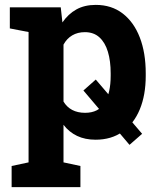

<svg xmlns="http://www.w3.org/2000/svg" viewBox="-20 -558 645 781"><path d="M506.8 31.2 319.3 -189.9 369.6 -234.4 558.1 -13.7ZM27.3 203.1V117.2L96.2 102.5V-427.7L20 -442.4V-528.3H227.1L233.9 -466.8Q257.3 -501 290.5 -519.5Q323.7 -538.1 369.6 -538.1Q433.6 -538.1 479 -503.2Q524.4 -468.3 548.6 -405.8Q572.8 -343.3 572.8 -259.8V-249.5Q572.8 -171.4 548.6 -113Q524.4 -54.7 478.8 -22.2Q433.1 10.3 368.7 10.3Q326.2 10.3 293.7 -5.1Q261.2 -20.5 238.3 -50.3V102.5L307.1 117.2V203.1ZM326.2 -99.1Q380.9 -99.1 405.5 -139.6Q430.2 -180.2 430.2 -249.5V-259.8Q430.2 -310.1 418.9 -347.4Q407.7 -384.8 384.5 -406Q361.3 -427.2 325.2 -427.2Q295.9 -427.2 273.7 -414.1Q251.5 -400.9 238.3 -376.5V-145Q251.5 -122.6 273.7 -110.8Q295.9 -99.1 326.2 -99.1Z"/></svg>

Font: Robotiche
Style: Bold
Weight: 700
Designer: Google
Version: Version 2.001